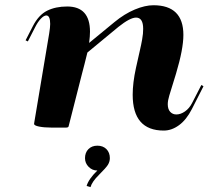

<svg xmlns="http://www.w3.org/2000/svg" viewBox="-20 -499 816 751"><path d="M312.5 119.6Q312.5 97.7 325.9 84.2Q339.4 70.8 360.8 70.8Q382.8 70.8 396.2 84.2Q409.7 97.7 409.7 119.6Q409.7 133.3 401.9 146Q394.5 157.7 367.2 184.8Q339.8 211.9 334 232.9L318.8 228.5Q326.2 201.7 360.8 168Q340.8 168 326.7 153.6Q312.5 139.2 312.5 119.6ZM242.7 -473.6Q332 -473.6 332 -375Q332 -357.4 328.6 -331.1L427.7 -412.6Q466.8 -444.8 507.1 -461.7Q547.4 -478.5 580.1 -478.5Q697.3 -478.5 697.3 -362.3Q697.3 -307.1 668.5 -210.9L642.1 -125Q636.2 -105.5 636.2 -91.3Q636.2 -71.8 645.8 -61.5Q655.3 -51.3 669.9 -51.3Q686.5 -51.3 703.6 -63.2Q720.7 -75.2 731.4 -96.2L767.6 -166.5L775.9 -161.6L730.5 -72.3Q709 -30.3 680.2 -9.3Q651.4 11.7 620.6 11.7Q499 11.7 499 -128.4Q499 -174.8 511.7 -232.9L523.4 -285.2Q524.4 -289.1 527.3 -302.5Q530.3 -315.9 532 -324Q533.7 -332 535.9 -344.2Q538.1 -356.4 539.1 -366.9Q540 -377.4 540 -386.2Q540 -430.2 512.2 -430.2Q488.8 -430.2 443.4 -394L321.8 -293.5Q317.9 -275.9 310.3 -247.3Q302.7 -218.8 300.8 -210.9L248.5 -5.4Q247.6 0 238.8 0H179.7Q152.8 0 133.1 -3.9Q113.3 -7.8 113.3 -14.6L113.8 -18.1L114.3 -21.5L172.4 -368.2Q176.3 -392.6 176.3 -405.3Q176.3 -438.5 161.1 -438.5Q151.9 -438.5 139.9 -426Q127.9 -413.6 117.2 -392.1L88.9 -336.9L80.1 -341.3L108.4 -396.5Q130.9 -440.4 164.1 -457Q197.3 -473.6 242.7 -473.6Z"/></svg>

Font: QumpellkaNo12
Style: Regular
Weight: 500
Designer: gluk (gluksza@wp.pl)
Foundry: gluk (gluksza@wp.pl)
Version: Version 00.480